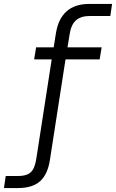

<svg xmlns="http://www.w3.org/2000/svg" viewBox="-133 -750 588 973"><path d="M-113 203 -104 142H-45Q-10 142 9 132.5Q28 123 37.5 102.5Q47 82 52 48L129 -449H40L50 -510H139L151 -585Q163 -656 205 -693Q247 -730 319 -730H435L426 -669H323Q276 -669 251.5 -646.5Q227 -624 220 -577L209 -510H382L372 -449H199L120 60Q109 133 70.5 168Q32 203 -42 203Z"/></svg>

Font: MuseoModerno Thin Light
Style: Italic
Weight: 300
Italic angle: -9°
Version: Version 1.003